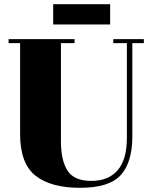

<svg xmlns="http://www.w3.org/2000/svg" viewBox="-20 -887 723 917"><path d="M586 -229V-681H521V-700H667V-681H612V-236Q612 -112 557 -51Q502 10 362.5 10Q223 10 149.5 -48Q76 -106 76 -247V-681H21V-700H336V-681H271V-213Q271 -121 302.5 -72Q334 -23 416 -23Q498 -23 542 -74Q586 -125 586 -229ZM234 -770V-867H506V-770Z"/></svg>

Font: Abril Fatface
Style: Regular
Weight: 400
Designer: Veronika Burian, Jos Scaglione
Foundry: TypeTogether
Version: Version 1.001